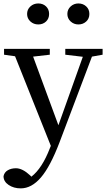

<svg xmlns="http://www.w3.org/2000/svg" viewBox="-22 -796 602 1090"><path d="M422.9 -657.2Q397.5 -657.2 378.9 -674.3Q360.4 -691.4 360.4 -716.8Q360.4 -742.2 378.9 -759.3Q397.5 -776.4 422.9 -776.4Q449.2 -776.4 467.3 -759.8Q485.4 -743.2 485.4 -716.8Q485.4 -690.4 467.3 -673.8Q449.2 -657.2 422.9 -657.2ZM239.3 -673.8Q221.7 -657.2 195.3 -657.2Q168.9 -657.2 150.4 -674.3Q131.8 -691.4 131.8 -716.8Q131.8 -742.2 150.4 -759.3Q168.9 -776.4 195.3 -776.4Q221.7 -776.4 239.3 -759.8Q256.8 -743.2 256.8 -716.8Q256.8 -690.4 239.3 -673.8ZM560.5 -518.6V-485.4L500 -474.6L316.4 10.7Q263.7 149.4 210.4 211.4Q157.2 273.4 95.7 273.4Q55.7 273.4 26.9 253.9Q-2 234.4 -2 204.1Q2.9 181.6 22.5 170.4Q42 159.2 68.4 159.2Q105.5 159.2 148.4 199.2L156.2 207Q217.8 159.2 261.7 43.9L266.6 32.2L63.5 -476.6L1 -485.4V-518.6H260.7V-485.4L166 -474.6L309.6 -85L448.2 -473.6L348.6 -485.4V-518.6Z"/></svg>

Font: GenYoMin TW TTF Medium
Style: Regular
Weight: 500
Version: Version 1.300